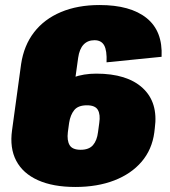

<svg xmlns="http://www.w3.org/2000/svg" viewBox="-20 -732 675 764"><path d="M64 -477Q75 -551 115.5 -603.5Q156 -656 222.5 -684Q289 -712 376 -712Q499 -712 563.5 -660Q628 -608 623 -506L404 -484Q406 -531 394.5 -551.5Q383 -572 356 -572Q329 -572 312.5 -554.5Q296 -537 291 -502L251 -214H28ZM280 12Q191 12 131 -15Q71 -42 44.5 -92.5Q18 -143 28 -214H116Q131 -319 197 -379Q263 -439 363 -439Q486 -439 548 -381.5Q610 -324 596 -222L594 -205Q585 -137 543.5 -88.5Q502 -40 434.5 -14Q367 12 280 12ZM301 -136Q334 -136 350 -154.5Q366 -173 370 -206L375 -243Q380 -276 369.5 -294.5Q359 -313 326 -313Q291 -313 275.5 -294Q260 -275 255 -243L250 -206Q246 -173 257 -154.5Q268 -136 301 -136Z"/></svg>

Font: Pathway Extreme Condensed Black
Style: Italic
Weight: 900
Width: 3
Italic angle: -8°
Version: Version 1.001;gftools[0.9.26]